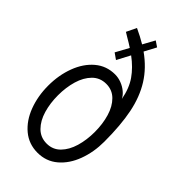

<svg xmlns="http://www.w3.org/2000/svg" viewBox="-264 -942 1029 1029"><g transform="rotate(45 250.5 -428.0)"><path d="M455.6 -286.1Q455.6 -207 430.4 -139.4Q405.3 -71.8 357.4 -31.2Q309.6 9.3 244.1 9.3Q178.2 9.3 129.6 -31.2Q81.1 -71.8 55.7 -139.4Q30.3 -207 30.3 -286.1Q30.3 -365.2 55.7 -433.1Q81.1 -501 128.9 -541.5Q176.8 -582 241.7 -582Q265.6 -582 289.6 -573Q313.5 -564 332.3 -548.3Q351.1 -532.7 359.9 -514.6Q347.7 -582.5 315.2 -629.2Q282.7 -675.8 230 -714.8L190.4 -639.6L156.2 -663.6L196.8 -737.8Q177.2 -751 146 -769Q129.4 -778.8 121.1 -784.2L148.4 -840.8Q192.9 -820.3 230 -797.9L266.6 -864.7L298.3 -843.3L262.7 -776.4Q335 -725.1 377.2 -657.7Q419.4 -590.3 437.5 -500.7Q455.6 -411.1 455.6 -286.1ZM382.8 -286.1Q382.8 -347.7 367.4 -399.2Q352.1 -450.7 320.8 -481.7Q289.6 -512.7 244.1 -512.7Q197.3 -512.7 165.8 -481Q134.3 -449.2 119.1 -397.7Q104 -346.2 104 -286.1Q104 -226.6 119.1 -175Q134.3 -123.5 165.8 -91.8Q197.3 -60.1 244.1 -60.1Q290 -60.1 321.3 -91.8Q352.5 -123.5 367.7 -175Q382.8 -226.6 382.8 -286.1Z"/></g></svg>

Font: Decalotype Light
Style: Regular
Weight: 300
Designer: Alfredo Marco Pradil
Foundry: Alfredo Marco Pradil
Version: Version 1.0